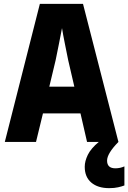

<svg xmlns="http://www.w3.org/2000/svg" viewBox="-20 -737 666 997"><path d="M269 -425Q276 -460 286 -509Q296 -558 302 -591Q307 -559 317 -509.5Q327 -460 334 -425L366 -287H236ZM626 226V127Q604 137 579 137Q536 137 536 97Q536 60 595 0L411 -717H187L5 0H167L203 -148H398L432 0H493Q452 34 436 67Q420 100 420 129Q420 182 454 211Q488 240 547 240Q574 240 593.5 235.5Q613 231 626 226Z"/></svg>

Font: Noto Sans Mono UI ExtraBold
Style: Regular
Weight: 800
Designer: Monotype Design team
Foundry: Monotype Imaging Inc.
Version: 1.000